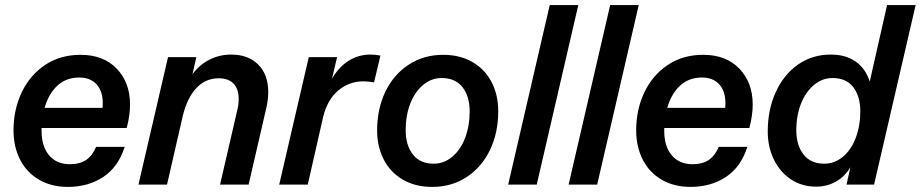

<svg xmlns="http://www.w3.org/2000/svg" viewBox="-20 -724 3611 753"><path d="M143 -222V-211Q143 -150 172.5 -115Q202 -80 254 -80Q293 -80 317.5 -96.5Q342 -113 357 -148H469Q444 -69 385 -30Q326 9 246 9Q181 9 132.5 -19.5Q84 -48 58.5 -98.5Q33 -149 33 -213Q33 -294 65 -361.5Q97 -429 156.5 -469Q216 -509 296 -509Q386 -509 438 -454.5Q490 -400 490 -314Q490 -272 477 -222ZM155 -301H382Q383 -307 383 -319Q383 -367 358.5 -393.5Q334 -420 291 -420Q239 -420 204.5 -387.5Q170 -355 155 -301Z M1032 -363Q1032 -334 1025 -303L955 0H843L911 -294Q916 -313 916 -336Q916 -375 896 -396Q876 -417 838 -417Q786 -417 750 -378.5Q714 -340 697 -270L635 0H523L639 -500H750L735 -433Q762 -470 801.5 -490Q841 -510 887 -510Q953 -510 992.5 -471Q1032 -432 1032 -363Z M1472 -506 1447 -401Q1425 -405 1405 -405Q1349 -405 1306 -368.5Q1263 -332 1247 -264L1187 0H1075L1191 -500H1302L1282 -415Q1308 -461 1347 -485.5Q1386 -510 1433 -510Q1452 -510 1472 -506Z M1459 -212Q1459 -297 1491.5 -364.5Q1524 -432 1583 -470.5Q1642 -509 1718 -509Q1785 -509 1834 -480Q1883 -451 1908.5 -401Q1934 -351 1934 -288Q1934 -203 1901.5 -135.5Q1869 -68 1810 -29.5Q1751 9 1675 9Q1608 9 1559 -20Q1510 -49 1484.5 -99.5Q1459 -150 1459 -212ZM1822 -288Q1822 -346 1794 -382Q1766 -418 1712 -418Q1672 -418 1639.5 -391Q1607 -364 1589 -317.5Q1571 -271 1571 -213Q1571 -155 1599 -118.5Q1627 -82 1681 -82Q1721 -82 1753.5 -109Q1786 -136 1804 -183Q1822 -230 1822 -288Z M2136 -704H2248L2085 0H1973Z M2373 -704H2485L2322 0H2210Z M2585 -222V-211Q2585 -150 2614.5 -115Q2644 -80 2696 -80Q2735 -80 2759.5 -96.5Q2784 -113 2799 -148H2911Q2886 -69 2827 -30Q2768 9 2688 9Q2623 9 2574.5 -19.5Q2526 -48 2500.5 -98.5Q2475 -149 2475 -213Q2475 -294 2507 -361.5Q2539 -429 2598.5 -469Q2658 -509 2738 -509Q2828 -509 2880 -454.5Q2932 -400 2932 -314Q2932 -272 2919 -222ZM2597 -301H2824Q2825 -307 2825 -319Q2825 -367 2800.5 -393.5Q2776 -420 2733 -420Q2681 -420 2646.5 -387.5Q2612 -355 2597 -301Z M3459 -704H3571L3408 0H3300L3315 -68Q3293 -31 3258 -11.5Q3223 8 3181 8Q3125 8 3082 -20.5Q3039 -49 3015 -98.5Q2991 -148 2991 -208Q2991 -294 3022.5 -363Q3054 -432 3110 -471Q3166 -510 3238 -510Q3297 -510 3336 -482.5Q3375 -455 3391 -404ZM3354 -288Q3354 -346 3326.5 -382Q3299 -418 3245 -418Q3205 -418 3172.5 -391Q3140 -364 3121.5 -317.5Q3103 -271 3103 -213Q3103 -155 3131 -118.5Q3159 -82 3213 -82Q3253 -82 3285.5 -109Q3318 -136 3336 -183Q3354 -230 3354 -288Z"/></svg>

Font: CBA Beacon Sans Bold
Style: Italic
Weight: 700
Italic angle: -13°
Designer: Wei Huang
Foundry: Wei Huang
Version: Version 1.002